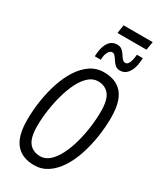

<svg xmlns="http://www.w3.org/2000/svg" viewBox="-252 -1103 995 1193"><g transform="rotate(30 245.5 -506.5)"><path d="M212 9Q125 9 80 -45Q35 -99 35 -214Q35 -284 46 -354.5Q57 -425 78 -488.5Q99 -552 131.5 -602Q164 -652 206.5 -680.5Q249 -709 303 -709Q390 -709 435 -655Q480 -601 480 -486Q480 -416 469 -345.5Q458 -275 437 -211.5Q416 -148 383.5 -98Q351 -48 308 -19.5Q265 9 212 9ZM218 -58Q253 -58 283 -84.5Q313 -111 336 -156.5Q359 -202 374.5 -258Q390 -314 398 -373.5Q406 -433 406 -488Q406 -571 377.5 -606.5Q349 -642 298 -642Q262 -642 232 -615.5Q202 -589 179 -543.5Q156 -498 140.5 -442Q125 -386 116.5 -326.5Q108 -267 108 -212Q108 -129 136.5 -93.5Q165 -58 218 -58ZM201 -766Q202 -772 202 -776.5Q202 -781 203 -792Q208 -842 229.5 -870.5Q251 -899 287 -899Q308 -899 321.5 -888Q335 -877 344 -862.5Q353 -848 362.5 -836.5Q372 -825 385 -825Q398 -825 405.5 -837Q413 -849 417 -865Q421 -881 422 -894Q422 -896 422.5 -899.5Q423 -903 423 -905H466Q466 -896 464 -882Q460 -829 437.5 -798Q415 -767 380 -767Q359 -767 346 -778.5Q333 -790 323.5 -805Q314 -820 305 -831Q296 -842 284 -842Q268 -842 257 -822.5Q246 -803 245 -776Q244 -769 244.5 -768Q245 -767 245 -766ZM251 -962 260 -1022H469L459 -962Z"/></g></svg>

Font: Georama SemiCondensed
Style: Italic
Weight: 400
Width: 4
Italic angle: -9°
Designer: Jean-Baptiste Levee
Foundry: Production Type
Version: Version 1.000